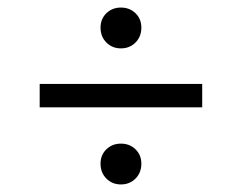

<svg xmlns="http://www.w3.org/2000/svg" viewBox="-20 -583 640 508"><path d="M300 -455Q277 -455 261.5 -470.5Q246 -486 246 -510Q246 -533 261.5 -548Q277 -563 300 -563Q323 -563 338.5 -548Q354 -533 354 -510Q354 -486 338.5 -470.5Q323 -455 300 -455ZM300 -95Q277 -95 261.5 -110.5Q246 -126 246 -150Q246 -173 261.5 -188Q277 -203 300 -203Q323 -203 338.5 -188Q354 -173 354 -150Q354 -126 338.5 -110.5Q323 -95 300 -95ZM85 -299V-361H515V-299Z"/></svg>

Font: Source Code Variable
Style: Regular
Weight: 400
Monospace: yes
Designer: Paul D. Hunt, Teo Tuominen
Foundry: Adobe Systems Incorporated
Version: Version 1.010;hotconv 1.0.106;makeotfexe 2.5.65593